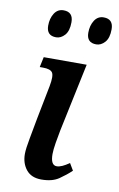

<svg xmlns="http://www.w3.org/2000/svg" viewBox="-87 -809 536 867"><g transform="rotate(10 180.5 -375.0)"><path d="M166 10Q216 10 246.5 -11Q277 -32 300 -54L281 -86Q246 -61 224 -61Q196 -61 196 -112Q196 -132 201.5 -165Q207 -198 212 -223L278 -536H81L71 -489H86Q120 -489 129.5 -474.5Q139 -460 130 -412L100 -259Q92 -214 82.5 -164.5Q73 -115 73 -91Q73 -48 96.5 -19Q120 10 166 10ZM304 -634Q326 -634 343.5 -653.5Q361 -673 361 -713Q361 -760 317 -760Q290 -760 275 -736.5Q260 -713 260 -680Q260 -634 304 -634ZM120 -634Q142 -634 159.5 -653.5Q177 -673 177 -713Q177 -760 133 -760Q106 -760 91 -736.5Q76 -713 76 -680Q76 -634 120 -634Z"/></g></svg>

Font: Noto Serif SemiCondensed Semi
Style: Italic
Weight: 600
Width: 4
Italic angle: -12°
Designer: Monotype Design Team
Foundry: Monotype Imaging Inc.
Version: Version 1.901